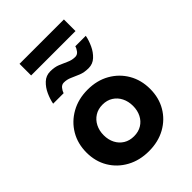

<svg xmlns="http://www.w3.org/2000/svg" viewBox="-224 -850 959 959"><g transform="rotate(-45 255.0 -371.0)"><path d="M247.5 12Q182 12 130.8 -16Q79.5 -44 50.5 -92.8Q21.5 -141.5 21.5 -204Q21.5 -266.5 50.5 -315.8Q79.5 -365 130.8 -393.8Q182 -422.5 247.5 -422.5Q313.5 -422.5 364 -393.8Q414.5 -365 443 -315.8Q471.5 -266.5 471.5 -204Q471.5 -141.5 443 -92.8Q414.5 -44 364 -16Q313.5 12 247.5 12ZM247.5 -93.5Q279 -93.5 302.2 -107.8Q325.5 -122 338.2 -147.2Q351 -172.5 351 -204.5Q351 -236.5 338.2 -262Q325.5 -287.5 302.2 -302.2Q279 -317 247.5 -317Q216 -317 192.8 -302.2Q169.5 -287.5 156.5 -262Q143.5 -236.5 143.5 -204.5Q143.5 -172.5 156.5 -147.2Q169.5 -122 192.8 -107.8Q216 -93.5 247.5 -93.5ZM76.5 -494.5Q81.5 -521.5 94.5 -550.2Q107.5 -579 129 -599Q150.5 -619 180 -619Q211.5 -619 234.2 -609.5Q257 -600 277 -590.8Q297 -581.5 319.5 -581.5Q335 -581.5 344.8 -594.2Q354.5 -607 357.5 -619H431.5Q426.5 -592 413.2 -563.2Q400 -534.5 378.5 -514.5Q357 -494.5 327.5 -494.5Q296.5 -494.5 273.5 -504Q250.5 -513.5 230.5 -522.5Q210.5 -531.5 189 -531.5Q174 -531.5 164 -519Q154 -506.5 150.5 -494.5ZM98.5 -672V-754H412V-672Z"/></g></svg>

Font: League Spartan Thin SemiBold
Style: Regular
Weight: 600
Version: Version 2.002